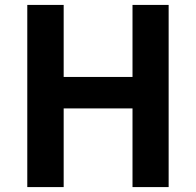

<svg xmlns="http://www.w3.org/2000/svg" viewBox="-20 -761 797 781"><path d="M91 0V-741H239V-448H519V-741H666V0H519V-320H239V0Z"/></svg>

Font: Farlight84_Sys_V01
Style: Bold
Weight: 700
Designer: Monotype Design Team, Nadine Chahine and Nizar Qandah
Foundry: Monotype Imaging Inc.
Version: Version 2.004;October 31, 2024;FontCreator 14.0.0.2814 64-bi